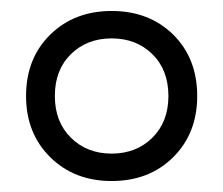

<svg xmlns="http://www.w3.org/2000/svg" viewBox="-20 -700 407 350"><path d="M183.5 -680Q252 -680 295.8 -636.8Q339.5 -593.5 339.5 -525Q339.5 -457 295.8 -413.5Q252 -370 183.5 -370Q115.5 -370 71.5 -413.5Q27.5 -457 27.5 -525Q27.5 -593.5 71.5 -636.8Q115.5 -680 183.5 -680ZM183.5 -420Q228.5 -420 257.8 -449Q287 -478 287 -525Q287 -572.5 257.8 -601.2Q228.5 -630 183.5 -630Q138.5 -630 109.2 -601.2Q80 -572.5 80 -525Q80 -478 109.2 -449Q138.5 -420 183.5 -420Z"/></svg>

Font: Newsreader 16pt ExtraBold
Style: Regular
Weight: 800
Designer: Hugues Gentile
Foundry: Production Type
Version: Version 1.003; ttfautohint (v1.8.3)